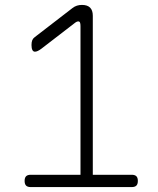

<svg xmlns="http://www.w3.org/2000/svg" viewBox="-20 -760 640 780"><path d="M105 0Q92 0 86 -6Q80 -12 80 -25Q80 -38 86 -44Q92 -50 105 -50H307V-654Q307 -664 305 -668.5Q303 -673 298 -673Q295 -673 291.5 -671.5Q288 -670 283 -666L148 -562Q140 -556 133.5 -553Q127 -550 122 -550Q115 -550 111.5 -557Q108 -564 108 -577Q108 -589 111 -596.5Q114 -604 121 -609L274 -727Q283 -734 292.5 -737Q302 -740 313 -740Q335 -740 346 -729Q357 -718 357 -696V-50H515Q528 -50 534 -44Q540 -38 540 -25Q540 -12 534 -6Q528 0 515 0Z"/></svg>

Font: Maple Mono Thin
Style: Regular
Weight: 250
Monospace: yes
Designer: subframe7536
Version: Version 7.000